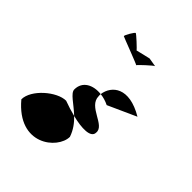

<svg xmlns="http://www.w3.org/2000/svg" viewBox="-188 -875 864 864"><g transform="rotate(45 244.0 -443.0)"><path d="M17 -195C150 -36 291 -152 291 -230C280 -263 260 -289 238 -310C214 -316 188 -324 164 -333C106 -333 17 -257 17 -195ZM142 -722C142 -721 267 -674 274 -669C276 -674 330 -724 337 -726L295 -733L228 -717C226 -722 174 -770 170 -770C165 -770 140 -728 142 -722ZM154 -395C154 -371 198 -348 238 -310C300 -294 361 -292 361 -327C367 -379 253 -384 253 -451C253 -455 252 -460 253 -464C199 -470 154 -446 154 -395ZM253 -464C271 -462 289 -457 307 -448L442 -509C324 -579 261 -525 253 -464ZM274 -669C275 -669 274 -669 274 -669ZM337 -726H338Z"/></g></svg>

Font: Ampere
Style: SCCnd
Weight: 400
Version: Version 1